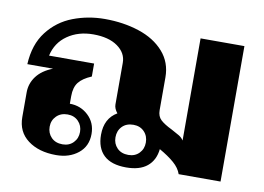

<svg xmlns="http://www.w3.org/2000/svg" viewBox="-66 -663 1062 772"><g transform="rotate(10 465.0 -276.5)"><path d="M875 -553V0H704Q696 -24 672.5 -44.5Q649 -65 612 -86Q607 -40 576.5 -15Q546 10 491 10Q430 10 399.5 -19Q369 -48 369 -102Q369 -169 419 -198Q405 -215 405 -232V-402Q405 -442 368.5 -468Q332 -494 269 -494Q208 -494 164 -463.5Q120 -433 108 -379H292V-326Q256 -311 240 -290.5Q224 -270 224 -234V-203Q268 -203 299.5 -173.5Q331 -144 331 -98Q331 -48 295 -19Q259 10 205 10Q134 10 89.5 -23.5Q45 -57 45 -117V-218Q45 -254 67 -283.5Q89 -313 133 -330H28Q32 -411 72.5 -463.5Q113 -516 174.5 -539.5Q236 -563 304 -563Q380 -563 444 -542Q508 -521 546 -478Q584 -435 584 -374V-240Q584 -215 599 -201Q614 -187 645 -172Q666 -161 677.5 -154Q689 -147 696 -136V-553ZM552 -102Q552 -129 535 -146.5Q518 -164 491 -164Q462 -164 445 -146.5Q428 -129 428 -102Q428 -76 445 -58.5Q462 -41 491 -41Q518 -41 535 -58.5Q552 -76 552 -102ZM160 -98Q160 -72 177 -54.5Q194 -37 223 -37Q250 -37 267 -54.5Q284 -72 284 -98Q284 -124 267 -141.5Q250 -159 223 -159Q195 -159 177.5 -141.5Q160 -124 160 -98Z"/></g></svg>

Font: Taviraj
Style: Bold
Weight: 700
Designer: Katatrad Team
Foundry: CadsonDemak
Version: Version 1.001